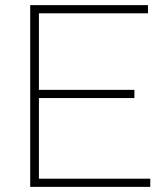

<svg xmlns="http://www.w3.org/2000/svg" viewBox="-20 -730 657 750"><path d="M132 -32H567V0H98V-710H558V-678H132V-379H505V-347H132Z"/></svg>

Font: Raleway
Style: ExtraLight
Weight: 200
Designer: Matt McInerney, Pablo Impallari, Rodrigo Fuenzalida
Foundry: Matt McInerney, Pablo Impallari, Rodrigo Fuenzalida
Version: Version 2.001